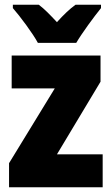

<svg xmlns="http://www.w3.org/2000/svg" viewBox="-20 -786 470 806"><path d="M139 -606H300C324 -647 374 -715 404 -752V-766H297C273 -749 248 -725 219 -693C190 -724 167 -748 143 -766H34V-752C64 -718 119 -644 139 -606ZM411 0V-138H219L402 -443V-553H29V-415H210L18 -101V0Z"/></svg>

Font: Noto Sans Hebrew Condensed Black
Style: Regular
Weight: 900
Width: 3
Designer: Monotype Design Team
Foundry: Monotype Imaging Inc.
Version: Version 2.004